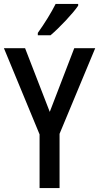

<svg xmlns="http://www.w3.org/2000/svg" viewBox="-20 -960 506 980"><path d="M379 -931V-940H264C242 -896 208 -841 173 -792V-780H238C283 -818 353 -892 379 -931ZM234 -389 108 -714H0L182 -274V0H284V-277L466 -714H359Z"/></svg>

Font: Noto Sans Kannada Condensed Medium
Style: Regular
Weight: 500
Width: 3
Designer: Jelle Bosma - Monotype Design Team
Foundry: Monotype Imaging Inc.
Version: Version 2.005